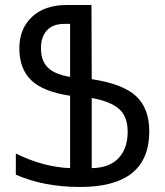

<svg xmlns="http://www.w3.org/2000/svg" viewBox="-20 -734 658 764"><path d="M43 -39V-123Q153 -69 259 -65V-353Q152 -369 104.5 -414.5Q57 -460 57 -542Q57 -620 107.5 -667Q158 -714 244 -714H344L345 -419Q470 -400 522 -351Q574 -302 574 -211Q574 10 299 10Q154 10 43 -39ZM259 -639H237Q190 -639 166.5 -613Q143 -587 143 -542Q143 -492 170.5 -465Q198 -438 259 -428ZM488 -210Q488 -271 453 -301Q418 -331 345 -344V-65Q415 -66 451.5 -104.5Q488 -143 488 -210Z"/></svg>

Font: Noto Sans Armenian Narrow
Style: Regular
Weight: 400
Width: 4
Designer: Monotype Design team
Foundry: Monotype Imaging Inc.
Version: Version 1.000